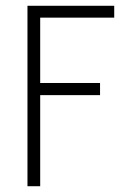

<svg xmlns="http://www.w3.org/2000/svg" viewBox="-20 -644 478 664"><path d="M75 0V-624H375V-583H119V-357H326V-315H119V0Z"/></svg>

Font: Inconsolata SemiCondensed Light
Style: Regular
Weight: 300
Width: 4
Monospace: yes
Designer: Raph Levien, Cyreal, Brenton Simpson
Foundry: Raph Levien, Cyreal, Google
Version: Version 3.100; ttfautohint (v1.8.4.7-5d5b)